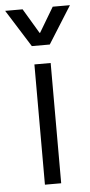

<svg xmlns="http://www.w3.org/2000/svg" viewBox="-73 -768 377 800"><g transform="rotate(-5 115.5 -368.0)"><path d="M150 -503V0H82V-503ZM53 -736 115 -632H117L179 -736H251L153 -580H78L-20 -736Z"/></g></svg>

Font: Museo Sans Light
Style: Regular
Weight: 300
Designer: Jos Buivenga
Foundry: Jos Buivenga & Rosetta Type Foundry (extension, remastering)
Version: Version 3.600;PS 1.000;hotconv 1.0.88;makeotf.lib2.5.647800;